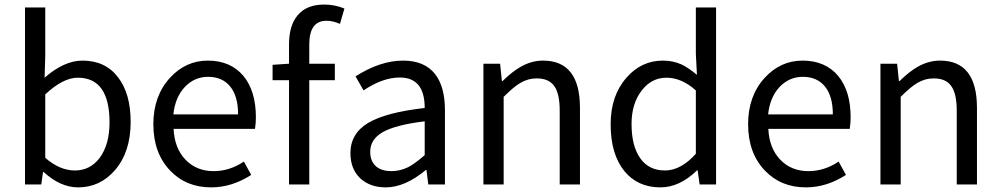

<svg xmlns="http://www.w3.org/2000/svg" viewBox="-20 -810 4393 843"><path d="M323.2 12.7Q245.1 12.7 171.9 -54.7H168.9L161.1 0H89.8V-777.3H178.7V-564.5L175.8 -468.8Q261.7 -543.9 341.8 -543.9Q443.4 -543.9 499 -469.7Q553.7 -398.4 553.7 -274.4Q553.7 -142.6 484.4 -62.5Q418.9 12.7 323.2 12.7ZM308.6 -61.5Q376 -61.5 418 -117.2Q460.9 -175.8 460.9 -272.5Q460.9 -468.8 321.3 -468.8Q256.8 -468.8 178.7 -395.5V-117.2Q242.2 -61.5 308.6 -61.5Z M907.2 12.7Q797.9 12.7 727.5 -60.5Q653.3 -137.7 653.3 -264.6Q653.3 -388.7 726.6 -468.8Q795.9 -543.9 892.6 -543.9Q992.2 -543.9 1048.8 -476.6Q1103.5 -410.2 1103.5 -294.9Q1103.5 -269.5 1099.6 -244.1H742.2Q746.1 -159.2 794.4 -108.9Q842.8 -58.6 918 -58.6Q988.3 -58.6 1050.8 -100.6L1083 -42Q998 12.7 907.2 12.7ZM741.2 -307.6H1025.4Q1025.4 -387.7 990.7 -430.2Q956.1 -472.7 893.6 -472.7Q835 -472.7 793 -429.7Q749 -383.8 741.2 -307.6Z M1249 0V-458H1176.8V-525.4L1249 -530.3V-615.2Q1249 -698.2 1287.1 -743.2Q1326.2 -790 1403.3 -790Q1450.2 -790 1492.2 -772.5L1472.7 -705.1Q1442.4 -718.8 1413.1 -718.8Q1337.9 -718.8 1337.9 -614.3V-530.3H1450.2V-458H1337.9V0Z M1673.8 12.7Q1605.5 12.7 1562.5 -26.4Q1518.6 -67.4 1518.6 -137.7Q1518.6 -223.6 1596.7 -270.5Q1673.8 -316.4 1844.7 -335.9Q1844.7 -469.7 1735.4 -469.7Q1660.2 -469.7 1576.2 -413.1L1541 -474.6Q1649.4 -543.9 1750 -543.9Q1843.8 -543.9 1890.6 -484.4Q1933.6 -428.7 1933.6 -326.2V0H1860.4L1852.5 -63.5H1849.6Q1757.8 12.7 1673.8 12.7ZM1699.2 -58.6Q1736.3 -58.6 1772.5 -76.2Q1803.7 -92.8 1844.7 -128.9V-277.3Q1714.8 -261.7 1658.2 -228.5Q1605.5 -197.3 1605.5 -143.6Q1605.5 -100.6 1632.8 -78.1Q1657.2 -58.6 1699.2 -58.6Z M2102.5 0V-530.3H2175.8L2183.6 -454.1H2186.5Q2230.5 -497.1 2267.6 -517.6Q2314.5 -543.9 2364.3 -543.9Q2526.4 -543.9 2526.4 -335.9V0H2437.5V-324.2Q2437.5 -398.4 2413.6 -432.1Q2389.6 -465.8 2336.9 -465.8Q2297.9 -465.8 2263.7 -445.3Q2235.4 -428.7 2191.4 -384.8V0Z M2879.9 12.7Q2779.3 12.7 2720.7 -59.6Q2661.1 -133.8 2661.1 -264.6Q2661.1 -389.6 2730.5 -468.8Q2795.9 -543.9 2890.6 -543.9Q2934.6 -543.9 2971.7 -527.3Q3001 -513.7 3040 -481.4L3035.2 -573.2V-777.3H3124V0H3051.8L3043 -62.5H3041Q2963.9 12.7 2879.9 12.7ZM3035.2 -134.8V-413.1Q2972.7 -468.8 2906.2 -468.8Q2840.8 -468.8 2797.9 -413.1Q2752.9 -355.5 2752.9 -265.6Q2752.9 -168.9 2791 -115.2Q2829.1 -61.5 2899.4 -61.5Q2969.7 -61.5 3035.2 -134.8Z M3518.6 12.7Q3409.2 12.7 3338.9 -60.5Q3264.6 -137.7 3264.6 -264.6Q3264.6 -388.7 3337.9 -468.8Q3407.2 -543.9 3503.9 -543.9Q3603.5 -543.9 3660.2 -476.6Q3714.8 -410.2 3714.8 -294.9Q3714.8 -269.5 3710.9 -244.1H3353.5Q3357.4 -159.2 3405.8 -108.9Q3454.1 -58.6 3529.3 -58.6Q3599.6 -58.6 3662.1 -100.6L3694.3 -42Q3609.4 12.7 3518.6 12.7ZM3352.5 -307.6H3636.7Q3636.7 -387.7 3602.1 -430.2Q3567.4 -472.7 3504.9 -472.7Q3446.3 -472.7 3404.3 -429.7Q3360.4 -383.8 3352.5 -307.6Z M3845.7 0V-530.3H3918.9L3926.8 -454.1H3929.7Q3973.6 -497.1 4010.7 -517.6Q4057.6 -543.9 4107.4 -543.9Q4269.5 -543.9 4269.5 -335.9V0H4180.7V-324.2Q4180.7 -398.4 4156.7 -432.1Q4132.8 -465.8 4080.1 -465.8Q4041 -465.8 4006.8 -445.3Q3978.5 -428.7 3934.6 -384.8V0Z"/></svg>

Font: Bpmf GenYo Gothic R
Style: R
Weight: 400
Foundry: But Ko
Version: Version 1.320